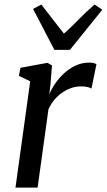

<svg xmlns="http://www.w3.org/2000/svg" viewBox="-20 -848 482 868"><path d="M50 0 116.5 -480.5 65.5 -505 72.5 -541.5 194.5 -564 215 -552.5 208 -463.5 202.5 -420Q211 -443 228 -468.2Q245 -493.5 268.5 -515.5Q292 -537.5 321 -551.2Q350 -565 383 -565Q392.5 -565 401.8 -563.2Q411 -561.5 416 -557.5L393.5 -447.5Q388 -451.5 375.8 -454.5Q363.5 -457.5 345 -457.5Q325 -457.5 304.2 -450.8Q283.5 -444 263.8 -431Q244 -418 227.2 -398.5Q210.5 -379 199 -353.5L150 0ZM226 -622.5 129.5 -807.5 167 -827.5Q192 -795 217.5 -762Q243 -729 269 -696Q306 -729 337.5 -761.8Q369 -794.5 407.5 -827.5L442.5 -804L296 -622.5Z"/></svg>

Font: Merriweather 24pt
Style: Italic
Weight: 400
Italic angle: -7.8°
Designer: Eben Sorkin
Foundry: Eben Sorkin
Version: Version 2.101